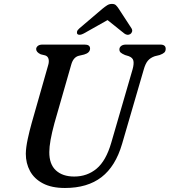

<svg xmlns="http://www.w3.org/2000/svg" viewBox="-20 -922 845 956"><path d="M534 -211.5 640.5 -578Q647.5 -604 644.2 -619.5Q641 -635 620.5 -642.5L602.5 -648Q587.5 -654.5 581 -660.2Q574.5 -666 574.5 -676Q574.5 -686 583 -693Q591.5 -700 607.5 -700H778Q805 -700 805 -679Q805 -667 798.2 -660.5Q791.5 -654 775 -648L750.5 -642Q729 -634.5 716.5 -620Q704 -605.5 695.5 -575L588 -206Q555.5 -94 485.5 -40Q415.5 14 303.5 14Q237 14 193.8 -8.8Q150.5 -31.5 129.5 -70.2Q108.5 -109 108.5 -156.5Q109 -187.5 118 -229.5Q127 -271.5 137.5 -308.5L220 -598Q225 -614.5 221.8 -628Q218.5 -641.5 205.5 -646L183 -651.5Q160 -662 160 -678Q160.5 -687 168.5 -693.5Q176.5 -700 191.5 -700H401.5Q428.5 -700 428.5 -680Q428 -659 399 -650.5L371.5 -644Q344.5 -636.5 334.5 -599.5L251 -308.5Q225.5 -214.5 225.5 -165Q225 -104.5 258.2 -73.8Q291.5 -43 349.5 -43Q414 -43 461 -82.2Q508 -121.5 534 -211.5ZM397.5 -755.5Q375 -743.5 365.5 -752.5Q362 -756.5 363.5 -764.2Q365 -772 375 -780.5L489.5 -878Q503.5 -889.5 514 -896Q524.5 -902.5 537.5 -902.5Q550.5 -902.5 557.2 -896Q564 -889.5 571.5 -878L635 -780.5Q640 -772 637.5 -764.2Q635 -756.5 629 -752.5Q614.5 -743.5 598.5 -755.5L515.5 -822Z"/></svg>

Font: Fraunces 9pt S050
Style: Italic
Weight: 400
Italic angle: -16°
Version: Version 1.000; ttfautohint (v1.8.3)